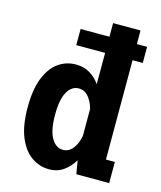

<svg xmlns="http://www.w3.org/2000/svg" viewBox="-114 -833 777 926"><g transform="rotate(15 275.0 -369.5)"><path d="M218 11Q170.5 11 130.5 -16.8Q90.5 -44.5 66.2 -102.5Q42 -160.5 42 -251Q42 -341.5 65.2 -399Q88.5 -456.5 127.5 -483.8Q166.5 -511 214 -511Q255.5 -511 285.5 -492.2Q315.5 -473.5 335 -445V-601.5H191V-682H335V-750H472V-682H523V-601.5H472V-105.5H516.5V0H352.5L341 -67Q322 -34 291.2 -11.5Q260.5 11 218 11ZM179 -251Q179 -173.5 201.2 -135.2Q223.5 -97 259 -97Q289 -97 309 -123.5Q329 -150 335 -188V-321Q327 -353.5 307.2 -378.2Q287.5 -403 257 -403Q222.5 -403 200.8 -365.8Q179 -328.5 179 -251Z"/></g></svg>

Font: Trispace SemiCondensed SemiBold
Style: Regular
Weight: 600
Width: 4
Designer: Tyler Finck
Foundry: Etcetera Type Company
Version: Version 1.210; ttfautohint (v1.8.3)